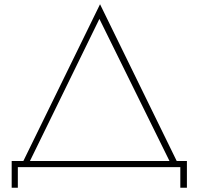

<svg xmlns="http://www.w3.org/2000/svg" viewBox="-20 -787 935 904"><path d="M35 97V-29H90L451 -767L812 -29H860V97H829V0H64V97ZM448 -698 121 -29H778Z"/></svg>

Font: Poiret One
Style: Regular
Weight: 400
Designer: Denis Masharov
Foundry: Denis Masharov
Version: Version 1.001